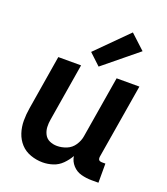

<svg xmlns="http://www.w3.org/2000/svg" viewBox="-143 -881 862 990"><g transform="rotate(20 288.0 -386.5)"><path d="M206 8Q234 8 262 -1Q290 -10 311.5 -31.5Q333 -53 347 -78Q351 -50 370.5 -28.5Q390 -7 418 0.5Q446 8 476 8H513V-97H494Q487 -97 481.5 -99.5Q476 -102 474.5 -108Q473 -114 474 -121L542 -530H417L361 -192Q357 -166 341 -142Q325 -118 299 -107.5Q273 -97 247 -97Q225 -97 206 -105.5Q187 -114 177.5 -132.5Q168 -151 167 -172Q166 -193 170 -215L222 -530H97L48 -232Q42 -197 42 -162Q42 -127 52.5 -95Q63 -63 85 -39Q107 -15 139.5 -3.5Q172 8 206 8ZM309 -555 495 -707 415 -781 247 -613Z"/></g></svg>

Font: Iosevka Sparkle
Style: Bold Italic
Weight: 700
Italic angle: -9°
Designer: Belleve Invis
Foundry: Belleve Invis
Version: Version 4.5.0; ttfautohint (v1.8.3)